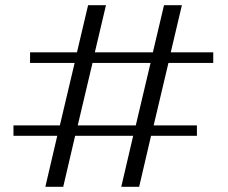

<svg xmlns="http://www.w3.org/2000/svg" viewBox="-20 -711 880 741"><path d="M630 -468 573 -227H740V-187H563L517 10H448L494 -187H270L224 10H155L201 -187H32V-227H211L268 -468H96V-509H277L320 -691H389L346 -509H570L613 -691H682L639 -509H803V-468ZM561 -468H337L280 -227H504Z"/></svg>

Font: TavirajRegular
Style: Regular
Weight: 400
Designer: Katatrad Team
Foundry: CadsonDemak
Version: Version 1.001